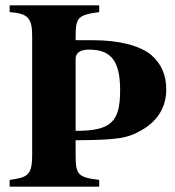

<svg xmlns="http://www.w3.org/2000/svg" viewBox="-20 -696 651 716"><path d="M262 -546V-558C262 -631 270 -640 350 -651V-676H16V-651C86 -645 100 -629 100 -559V-117C100 -55 88 -37 40 -29L16 -25V0H350V-25C271 -35 262 -44 262 -117V-173C421 -174 457 -180 512 -213C570 -247 600 -299 600 -363C600 -417 581 -459 544 -491C502 -526 424 -546 328 -546ZM262 -476C262 -499 279 -511 312 -511C395 -511 428 -468 428 -359C428 -240 393 -208 262 -208Z"/></svg>

Font: XITS
Style: Bold
Weight: 700
Designer: MicroPress Inc., with final additions and corrections provided by Coen Hoffman, Elsevier (retired)
Version: Version 1.107